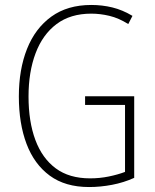

<svg xmlns="http://www.w3.org/2000/svg" viewBox="-20 -744 624 774"><path d="M323 -356H521V-27Q479 -8 432 1Q385 10 339 10Q243 10 180.5 -36Q118 -82 87 -164Q56 -246 56 -355Q56 -464 89 -547Q122 -630 187 -677Q252 -724 348 -724Q392 -724 433 -714Q474 -704 514 -680L497 -647Q459 -671 421.5 -680Q384 -689 348 -689Q264 -689 208 -647Q152 -605 123.5 -529.5Q95 -454 95 -355Q95 -254 122.5 -180Q150 -106 204.5 -65.5Q259 -25 343 -25Q382 -25 418.5 -32.5Q455 -40 484 -51V-321H323Z"/></svg>

Font: Noto Sans Arabic Cond ExtLt
Style: Regular
Weight: 200
Width: 3
Designer: Monotype Design Team, Nadine Chahine, Nizar Qandah and Khaled Hosny
Foundry: Monotype Imaging Inc.
Version: Version 2.012; ttfautohint (v1.8.4.7-5d5b)